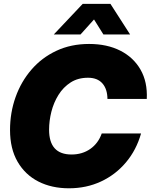

<svg xmlns="http://www.w3.org/2000/svg" viewBox="-20 -968 784 999"><path d="M338.9 11.7Q249 11.7 179.9 -23.4Q110.8 -58.6 71.5 -126.5Q32.2 -194.3 32.2 -291.5Q32.2 -381.8 61 -462.6Q89.8 -543.5 143.6 -605.7Q197.3 -668 273.2 -703.6Q349.1 -739.3 443.4 -739.3Q536.6 -739.3 605.5 -704.6Q674.3 -669.9 711.2 -605.7Q748 -541.5 743.7 -453.1H539.1Q538.6 -504.9 512.7 -534.2Q486.8 -563.5 438 -563.5Q385.3 -563.5 347.2 -538.8Q309.1 -514.2 284.2 -474.1Q259.3 -434.1 247.3 -386.5Q235.4 -338.9 235.4 -293Q235.4 -164.1 352.1 -164.1Q408.2 -164.1 449.7 -193.1Q491.2 -222.2 509.3 -273.4H713.9Q689.5 -187.5 635.5 -123.3Q581.5 -59.1 505.6 -23.7Q429.7 11.7 338.9 11.7ZM398.9 -788.6H260.3V-789.1L410.2 -947.8H554.7L656.7 -789.1V-788.6H518.1L469.2 -866.7Z"/></svg>

Font: Inter Display Black
Style: Italic
Weight: 900
Italic angle: -9.39999°
Designer: Rasmus Andersson
Foundry: rsms
Version: Version 4.000;git-a52131595